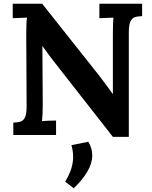

<svg xmlns="http://www.w3.org/2000/svg" viewBox="-20 -720 813 1024"><path d="M48 0ZM667 -547V10H582L262 -399Q237 -431 207 -474H206L208 -164Q208 -108 204 -74Q236 -77 279 -77V0H51V-66Q78 -67 92 -72.5Q106 -78 114 -96Q122 -114 122 -153L120 -536Q120 -603 124 -626L48 -623V-700H205L511 -314Q553 -259 581 -219H582V-536Q582 -601 585 -626L510 -623V-700H738V-634Q711 -633 697 -627.5Q683 -622 675 -604Q667 -586 667 -547ZM472 108Q472 151 445.5 196Q419 241 373 284L328 249Q350 211 360 179.5Q370 148 370 117Q370 87 361 54L451 36Q472 71 472 108Z"/></svg>

Font: Sumana
Style: Bold
Weight: 700
Designer: Cyreal, Alexei Vanyashin (Devanagari), Olga Karpushina (Latin)
Foundry: Cyreal
Version: Version 1.015;PS 001.015;hotconv 1.0.70;makeotf.lib2.5.58329